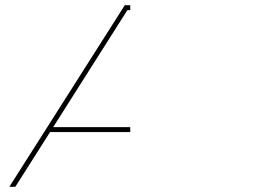

<svg xmlns="http://www.w3.org/2000/svg" viewBox="-20 -720 1068 740"><path d="M482 -230H185L471 -681H482V-700H461L16 0H39L173 -211H482Z"/></svg>

Font: Montserrat-Alt1
Style: Regular
Weight: 400
Designer: Differentunic
Foundry: Differentunic
Version: Version 7.222